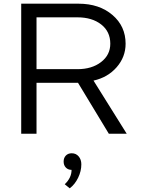

<svg xmlns="http://www.w3.org/2000/svg" viewBox="-20 -725 770 1041"><path d="M403 -276H178V0H95V-705H406Q518 -705 589.5 -644Q661 -583 661 -488Q661 -416 612.5 -360.5Q564 -305 487 -288L667 0H570ZM400 -631H178V-350H400Q478 -350 528 -388.5Q578 -427 578 -488Q578 -554 528.5 -592.5Q479 -631 400 -631ZM368 196Q349 196 337 183.5Q325 171 325 151Q325 131 337 118.5Q349 106 369 106Q392 106 406.5 123Q421 140 421 166Q421 203 403.5 239Q386 275 358 296L331 274Q368 239 368 196Z"/></svg>

Font: Metropolitano
Style: Regular
Weight: 400
Designer: Fonts by Alex Slobzheninov & Chris M. Simpson / Changes by Cristiano Sobral
Foundry: Fonts by Alex Slobzheninov & Chris M. Simpson / Changes by Cristiano Sobral
Version: Version 1.00;August 30, 2020;FontCreator 13.0.0.2681 64-bit